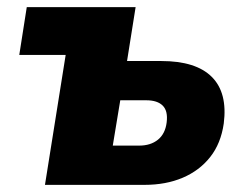

<svg xmlns="http://www.w3.org/2000/svg" viewBox="-20 -518 690 538"><path d="M106 0 164 -364H34L55 -498H360L336 -347H432Q529 -347 573.5 -302.5Q618 -258 607 -172Q599 -116 569 -78Q539 -40 492 -20Q445 0 385 0ZM296 -110H370Q402 -110 422.5 -126.5Q443 -143 447 -175Q451 -207 436 -222Q421 -237 390 -237H317Z"/></svg>

Font: Nunito Sans 10pt SemiCondensed Black
Style: Italic
Weight: 900
Width: 4
Italic angle: -9°
Designer: Vernon Adams
Foundry: Vernon Adams
Version: Version 3.101;gftools[0.9.27]